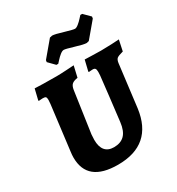

<svg xmlns="http://www.w3.org/2000/svg" viewBox="-210 -1028 1084 1173"><g transform="rotate(-30 332.0 -442.0)"><path d="M227 -192Q227 -143 248 -118Q269 -93 310 -93Q358 -93 385 -120.5Q412 -148 419 -207Q428 -282 439.5 -379.5Q451 -477 455 -516Q456 -525 456 -540Q456 -557 451 -563.5Q446 -570 433 -570Q425 -570 417 -569Q409 -568 406 -568L404 -572L422 -647Q435 -647 469 -645.5Q503 -644 536 -644Q570 -644 611 -646Q652 -648 664 -649L648 -573Q613 -564 603 -555.5Q593 -547 590 -525L553 -226Q521 12 278 12Q63 12 63 -162Q63 -181 66 -202L105 -516L107 -544Q107 -560 102 -565Q97 -570 82 -570Q73 -570 64.5 -569Q56 -568 53 -568L51 -572L69 -647Q84 -646 127.5 -645Q171 -644 223 -644Q247 -644 289.5 -646.5Q332 -649 346 -650L328 -572Q300 -568 287.5 -557Q275 -546 271 -520L229 -230ZM213 -749 215 -762 305 -869 322 -873Q341 -873 399 -855Q453 -839 465 -839Q475 -839 490.5 -851.5Q506 -864 518.5 -878Q531 -892 535 -896H548L592 -852L590 -839L500 -732L483 -728Q463 -728 405 -746Q353 -762 340 -762Q329 -762 313.5 -749.5Q298 -737 285.5 -723Q273 -709 269 -705H256Z"/></g></svg>

Font: Alegreya SC ExtraBold
Style: Italic
Weight: 800
Italic angle: -7°
Designer: Juan Pablo del Peral
Foundry: Huerta Tipografica
Version: Version 2.007; ttfautohint (v1.6)